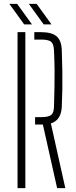

<svg xmlns="http://www.w3.org/2000/svg" viewBox="-20 -965 391 985"><path d="M273 0 200 -326H160V-364H190Q228.5 -364 242.5 -375.2Q256.5 -386.5 257 -418Q258.5 -475 259.5 -518.8Q260.5 -562.5 260 -606.2Q259.5 -650 257 -707Q255.5 -739.5 242 -750.8Q228.5 -762 191 -762H156V-800H191Q246 -800 270.8 -778.2Q295.5 -756.5 297 -707Q299 -649 299.8 -600.2Q300.5 -551.5 299.8 -507.2Q299 -463 297 -418Q294 -348 241 -332L315 0ZM70 0V-800H110V0ZM104 -840 28 -945H68L144 -840ZM204 -840 128 -945H168L244 -840Z"/></svg>

Font: Big Shoulders Stencil Text SC Thin
Style: Regular
Weight: 100
Designer: Patric King
Foundry: XO Type Co
Version: Version 2.001